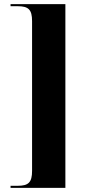

<svg xmlns="http://www.w3.org/2000/svg" viewBox="-20 -780 419 928"><path d="M31 128H296V-760H31V-750H66C118 -750 135 -733 135 -678V46C135 101 118 118 66 118H31Z"/></svg>

Font: Noto Serif Display ExtraCondensed Black
Style: Regular
Weight: 900
Width: 2
Designer: Monotype Design Team
Foundry: Monotype Imaging Inc.
Version: Version 2.009